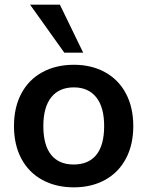

<svg xmlns="http://www.w3.org/2000/svg" viewBox="-20 -796 632 824"><path d="M40 -255Q40 -335 71.5 -394.5Q103 -454 161.5 -486Q220 -518 297 -518Q373 -518 431 -486Q489 -454 520.5 -394.5Q552 -335 552 -255Q552 -175 520.5 -115.5Q489 -56 431 -24Q373 8 297 8Q220 8 161.5 -24Q103 -56 71.5 -115.5Q40 -175 40 -255ZM427 -255Q427 -336 393 -378.5Q359 -421 297 -421Q234 -421 200 -378.5Q166 -336 166 -255Q166 -173 199.5 -131.5Q233 -90 296 -90Q360 -90 393.5 -131.5Q427 -173 427 -255ZM256 -570 109 -776H237L337 -570Z"/></svg>

Font: Muli-Bold
Style: Bold
Weight: 700
Version: Version 2.000